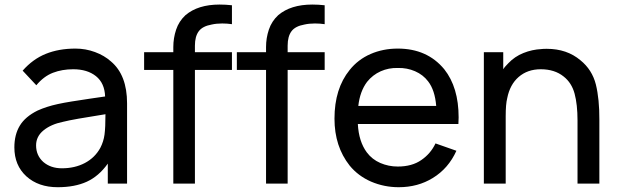

<svg xmlns="http://www.w3.org/2000/svg" viewBox="-20 -786 2648 822"><path d="M441.5 0V-85.5Q403 -31.5 351.5 -8Q300 15.5 227 15.5Q144.5 15.5 93 -31Q41.5 -78 41.5 -155Q41.5 -209.5 64.8 -248Q88 -286.5 140.5 -312.5Q179 -330 227.5 -340.5Q252.5 -346 286.5 -351.5Q320.5 -357 364.5 -363.5L430 -373Q428 -430 391 -459.8Q354 -489.5 293.5 -489.5Q246 -489.5 206.8 -474.5Q167.5 -459.5 135.5 -421L77 -483.5Q120.5 -533 176.2 -555.5Q232 -578 303 -578Q346.5 -578 386.5 -563.2Q426.5 -548.5 455 -523Q524 -465 524 -343.5V0ZM431.5 -297Q361.5 -286 316.5 -278Q271.5 -270 250 -264.5Q198.5 -254 166.5 -228Q134.5 -202 134.5 -163.5Q134.5 -120.5 165.5 -92.5Q197 -65.5 245 -65.5Q300.5 -65.5 343.5 -88.2Q386.5 -111 409.5 -153Q423.5 -180 427.5 -210Q429.5 -225.5 430.5 -247Q431.5 -268.5 431.5 -297Z M814.5 -590.5V-562.5H973V-486.5H814.5V0H722V-486.5H597V-562.5H722V-584.5Q722 -623 734 -659Q746 -695 774 -721Q827.5 -766.5 920 -766.5Q946 -766.5 973 -763.5V-682.5Q952.5 -685.5 931.5 -685.5Q906.5 -685.5 886.5 -681Q847 -674 830.8 -652Q814.5 -630 814.5 -590.5ZM1211.5 -590.5V-562.5H1370V-486.5H1211.5V0H1119V-486.5H994V-562.5H1119V-584.5Q1119 -623 1131 -659Q1143 -695 1171 -721Q1224.5 -766.5 1317 -766.5Q1343 -766.5 1370 -763.5V-682.5Q1349.5 -685.5 1328.5 -685.5Q1303.5 -685.5 1283.5 -681Q1244 -674 1227.8 -652Q1211.5 -630 1211.5 -590.5Z M1550.5 -133.5Q1573 -103.5 1608.2 -88.2Q1643.5 -73 1683 -73Q1744 -73 1784 -101Q1824 -128.5 1844.5 -172L1934 -140.5Q1900 -65 1833 -24Q1769 15.5 1687 15.5Q1624.5 15.5 1568.5 -8.5Q1513.5 -32.5 1477 -77Q1412 -159 1412 -278Q1412 -406.5 1477 -486.5Q1513 -531.5 1566.5 -554.8Q1620 -578 1683 -578Q1809 -578 1882 -489.5Q1943.5 -412 1943.5 -283.5L1942.5 -255H1512Q1516 -180 1550.5 -133.5ZM1551.5 -435.5Q1521 -395 1514 -332.5H1847.5Q1842 -400 1813 -437.5Q1791.5 -466 1757 -481Q1722.5 -496 1683 -495Q1644 -496 1609.8 -480.8Q1575.5 -465.5 1551.5 -435.5Z M2546 -273V0H2452.5V-270Q2452.5 -338.5 2440 -385Q2427.5 -431.5 2393 -458.5Q2354.5 -489.5 2295 -489.5Q2238.5 -489.5 2200.5 -456.5Q2163 -424 2151.5 -365.5Q2145 -340 2145 -288.5V0H2051.5V-562.5H2134.5V-489.5Q2138.5 -496 2144 -502.2Q2149.5 -508.5 2156.5 -515.5Q2183.5 -544 2220.8 -559Q2258 -574 2298.5 -576Q2302 -576.5 2307.5 -576.8Q2313 -577 2321 -577Q2407 -577 2465 -528Q2515 -487.5 2531 -424.5Q2546.5 -361.5 2546 -273Z"/></svg>

Font: Russisch Sans Medium
Style: Regular
Weight: 500
Width: 4
Designer: Michael Sharanda (font) & Cristiano Sobral (main changes)
Foundry: Michael Sharanda
Version: Version 2.00;September 8, 2020;FontCreator 13.0.0.2681 64-bi